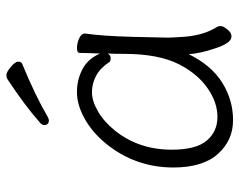

<svg xmlns="http://www.w3.org/2000/svg" viewBox="-96 -654 766 615"><g transform="rotate(-90 287.5 -347.0)"><path d="M509 -34Q511 -30 511 -23Q511 -16 500.5 -2.5Q490 11 478 11Q466 11 456.5 -3.5Q447 -18 440 -40Q423 -90 421 -126Q385 -53 329.5 -18.5Q274 16 209.5 16Q145 16 101.5 -32.5Q58 -81 58 -175Q58 -298 136 -393Q172 -436 215.5 -460Q259 -484 299.5 -484Q340 -484 373.5 -466Q407 -448 423 -410Q425 -456 425 -475Q425 -484 440.5 -484Q456 -484 471.5 -477Q487 -470 487 -459V-457Q479 -402 476.5 -306.5Q474 -211 474 -195.5Q474 -180 476 -152Q479 -81 509 -34ZM388 -156Q422 -222 422 -334Q422 -361 423 -386Q418 -376 408.5 -376Q399 -376 396 -380Q377 -409 352 -422.5Q327 -436 299 -436Q271 -436 237.5 -416.5Q204 -397 176 -362Q115 -286 115 -180Q115 -103 144 -68.5Q173 -34 220 -34Q267 -34 312.5 -66Q358 -98 388 -156ZM209 -574Q194 -574 194 -589Q194 -595 200 -601Q256 -651 343 -708Q347 -710 355 -710Q363 -710 380 -696Q397 -682 397 -672Q397 -662 389 -659Q287 -617 219 -577Q213 -574 209 -574Z"/></g></svg>

Font: LXGW WenKai TC Light
Style: Regular
Weight: 300
Designer: LXGW / Fontworks Inc.
Foundry: LXGW / Fontworks Inc.
Version: Version 1.330